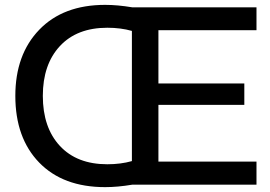

<svg xmlns="http://www.w3.org/2000/svg" viewBox="-20 -759 1109 789"><path d="M412 10Q239 10 141 -91Q43 -192 43 -365Q43 -535 141.5 -637Q240 -739 412 -739Q463 -739 523 -729H1034V-635H631V-416H984V-328H631V-95H1034V0H523Q463 10 412 10ZM421 -84Q476 -84 522 -97V-632Q476 -645 421 -645Q296 -645 226 -569.5Q156 -494 156 -365Q156 -235 226 -159.5Q296 -84 421 -84Z"/></svg>

Font: Mona Sans Medium
Style: Regular
Weight: 500
Designer: Deni Anggara
Foundry: GitHub
Version: Version 2.000;Glyphs 3.2.3 (3260)